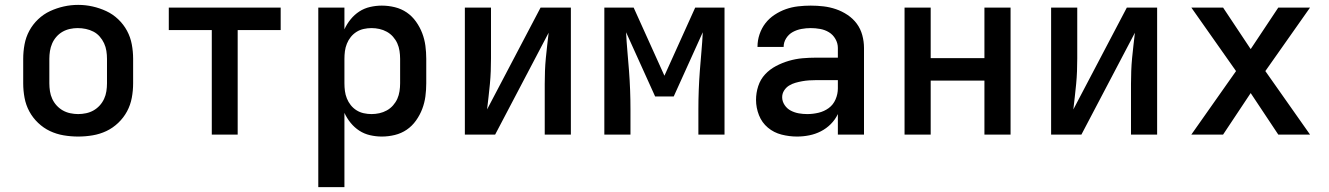

<svg xmlns="http://www.w3.org/2000/svg" viewBox="-20 -551 5440 786"><path d="M300 8Q270 8 240.5 3Q211 -2 184.5 -14.5Q158 -27 136 -48Q114 -69 100 -95Q86 -121 80.5 -150.5Q75 -180 75 -210V-310Q75 -340 80.5 -369.5Q86 -399 100 -425Q114 -451 136 -472Q158 -493 185 -505.5Q212 -518 241 -524.5Q270 -531 300 -531Q330 -531 359 -524.5Q388 -518 415 -505.5Q442 -493 464 -472Q486 -451 500 -425Q514 -399 519.5 -369.5Q525 -340 525 -310V-210Q525 -180 519.5 -150.5Q514 -121 500 -95Q486 -69 464 -48Q442 -27 415.5 -14.5Q389 -2 359.5 3Q330 8 300 8ZM300 -84Q316 -84 332.5 -87.5Q349 -91 363 -99Q377 -107 388 -119Q399 -131 406 -146Q413 -161 415.5 -177.5Q418 -194 418 -210V-310Q418 -326 415.5 -342.5Q413 -359 406 -374Q399 -389 388 -401.5Q377 -414 362.5 -421.5Q348 -429 331.5 -432.5Q315 -436 298 -436Q282 -436 266 -432.5Q250 -429 236 -421Q222 -413 211 -400.5Q200 -388 193.5 -373Q187 -358 184.5 -342Q182 -326 182 -310V-210Q182 -194 184.5 -177.5Q187 -161 194 -146Q201 -131 212 -119Q223 -107 237 -99Q251 -91 267.5 -87.5Q284 -84 300 -84Z M847 0V-428H671V-520H1129V-428H953V0Z M1283 215V-520H1390V-431Q1400 -453 1415.5 -472Q1431 -491 1451 -504Q1471 -517 1495 -522.5Q1519 -528 1543 -528Q1570 -528 1596.5 -521.5Q1623 -515 1645 -500Q1667 -485 1683 -462.5Q1699 -440 1708.5 -415Q1718 -390 1721.5 -363.5Q1725 -337 1725 -310V-210Q1725 -183 1721.5 -156.5Q1718 -130 1708.5 -105Q1699 -80 1683 -57.5Q1667 -35 1645 -20Q1623 -5 1596.5 1.5Q1570 8 1543 8Q1519 8 1495 2.5Q1471 -3 1451 -16Q1431 -29 1415.5 -48Q1400 -67 1390 -89V215ZM1501 -84Q1517 -84 1533 -87.5Q1549 -91 1563.5 -99Q1578 -107 1589 -119.5Q1600 -132 1606.5 -146.5Q1613 -161 1615.5 -177.5Q1618 -194 1618 -210V-310Q1618 -326 1615.5 -342.5Q1613 -359 1606.5 -373.5Q1600 -388 1589 -400.5Q1578 -413 1563.5 -421Q1549 -429 1533 -432.5Q1517 -436 1501 -436Q1485 -436 1469 -432.5Q1453 -429 1439.5 -420.5Q1426 -412 1416 -399.5Q1406 -387 1400 -372Q1394 -357 1392 -341.5Q1390 -326 1390 -310V-210Q1390 -194 1392 -178.5Q1394 -163 1400 -148Q1406 -133 1416 -120.5Q1426 -108 1439.5 -99.5Q1453 -91 1469 -87.5Q1485 -84 1501 -84Z M1883 0V-520H1990V-312Q1990 -286 1989 -259.5Q1988 -233 1985.5 -207Q1983 -181 1980 -155Q1977 -129 1974 -103L2193 -520H2317V0H2210V-208Q2210 -234 2211 -260.5Q2212 -287 2214.5 -313Q2217 -339 2220 -365Q2223 -391 2226 -417L2007 0Z M2454 0V-520H2574L2700 -241L2826 -520H2946V0H2839V-104Q2839 -143 2840.5 -182.5Q2842 -222 2845 -261.5Q2848 -301 2851.5 -340Q2855 -379 2857 -419L2738 -156H2662L2543 -419Q2545 -379 2548.5 -340Q2552 -301 2555 -261.5Q2558 -222 2559.5 -182.5Q2561 -143 2561 -104V0Z M3243 8Q3211 8 3179.5 0Q3148 -8 3123.5 -28.5Q3099 -49 3087 -79.5Q3075 -110 3075 -142Q3075 -171 3084 -198.5Q3093 -226 3112 -246.5Q3131 -267 3156.5 -280.5Q3182 -294 3209.5 -302Q3237 -310 3265 -312.5Q3293 -315 3322 -315H3410V-355Q3410 -374 3400 -391.5Q3390 -409 3373.5 -419Q3357 -429 3337.5 -432.5Q3318 -436 3299 -436Q3280 -436 3261 -432.5Q3242 -429 3225.5 -420Q3209 -411 3198.5 -394.5Q3188 -378 3188 -359Q3188 -359 3188 -359Q3188 -359 3188 -359Q3188 -359 3188 -359Q3188 -359 3188 -359H3081Q3081 -359 3081 -359.5Q3081 -360 3081 -360Q3081 -386 3089.5 -411Q3098 -436 3113.5 -456Q3129 -476 3151 -490.5Q3173 -505 3197 -513.5Q3221 -522 3247 -525Q3273 -528 3299 -528Q3325 -528 3351 -525Q3377 -522 3402 -513.5Q3427 -505 3449.5 -490Q3472 -475 3487.5 -454Q3503 -433 3510 -407Q3517 -381 3517 -355V0H3410V-84Q3399 -61 3381 -43Q3363 -25 3340.5 -13.5Q3318 -2 3293 3Q3268 8 3243 8ZM3285 -84Q3308 -84 3331 -89.5Q3354 -95 3372.5 -108.5Q3391 -122 3400.5 -144Q3410 -166 3410 -189V-223H3322Q3307 -223 3292.5 -222Q3278 -221 3264 -218.5Q3250 -216 3236 -212Q3222 -208 3210 -200.5Q3198 -193 3190 -180.5Q3182 -168 3182 -153Q3182 -136 3192 -121Q3202 -106 3217.5 -98Q3233 -90 3250 -87Q3267 -84 3285 -84Z M3683 0V-520H3790V-313H4010V-520H4117V0H4010V-221H3790V0Z M4283 0V-520H4390V-312Q4390 -286 4389 -259.5Q4388 -233 4385.5 -207Q4383 -181 4380 -155Q4377 -129 4374 -103L4593 -520H4717V0H4610V-208Q4610 -234 4611 -260.5Q4612 -287 4614.5 -313Q4617 -339 4620 -365Q4623 -391 4626 -417L4407 0Z M4857 0 5040 -260 4857 -520H4987L5100 -350L5213 -520H5343L5160 -260L5343 0H5213L5100 -170L4987 0Z"/></svg>

Font: Iosevka Custom SmBdEx
Style: Regular
Weight: 600
Width: 7
Monospace: yes
Designer: Belleve Invis
Foundry: Belleve Invis
Version: Version 11.2.4; ttfautohint (v1.8.4)